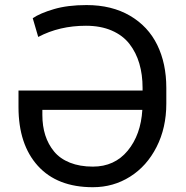

<svg xmlns="http://www.w3.org/2000/svg" viewBox="-20 -741 747 770"><path d="M352.5 9.8Q209.5 9.8 131.8 -75.9Q54.2 -161.6 54.2 -311.5V-377.9H551.8V-388.7Q551.8 -441.9 538.8 -486.1Q525.9 -530.3 499.3 -564.7Q472.7 -599.1 428.2 -618.4Q383.8 -637.7 324.7 -637.7Q218.3 -637.7 133.3 -592.8L111.3 -668Q140.6 -688 195.8 -704.3Q251 -720.7 327.1 -720.7Q428.2 -720.7 501.2 -678Q574.2 -635.3 610.6 -560.8Q647 -486.3 647 -388.7V-325.7Q647 -228.5 607.9 -151.6Q568.8 -74.7 501.7 -32.5Q434.6 9.8 352.5 9.8ZM550.8 -300.3H149.9V-279.8Q149.9 -235.4 161.6 -198.7Q173.3 -162.1 197 -133.3Q220.7 -104.5 260.5 -88.6Q300.3 -72.8 352.5 -72.8Q439.5 -72.8 492.2 -136.7Q544.9 -200.7 550.8 -300.3Z"/></svg>

Font: Bert Sans Medium
Style: Regular
Weight: 500
Designer: Christian Robertson, Adam Twardoch, & Cristiano Sobral
Foundry: Google
Version: Version 12.135;January 10, 2020;FontCreator 12.0.0.2547 64-b